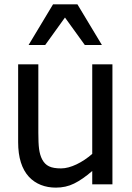

<svg xmlns="http://www.w3.org/2000/svg" viewBox="-20 -838 598 873"><path d="M332 -818.4H221.2L109.9 -633.3H185.5L275.4 -758.3L365.7 -633.3H443.4ZM491.2 -545.4H399.4V-138.2C354.5 -99.1 300.8 -72.3 257.8 -72.3C210.4 -72.3 187.5 -84 171.9 -112.8C164.6 -126.5 160.2 -142.6 157.7 -160.6C155.3 -178.7 154.3 -203.1 154.3 -234.9V-545.4H62.5V-191.4C62.5 -121.6 79.1 -69.3 111.8 -33.7C142.6 -1 185.1 15.1 233.9 15.1C263.7 15.1 291.5 9.3 316.9 -3.4C341.8 -15.6 369.6 -34.7 399.4 -60.5V0H491.2Z"/></svg>

Font: SG Kara Light
Style: Regular
Weight: 400
Designer: Damoon Khanjanzadeh
Version: Version 1.000